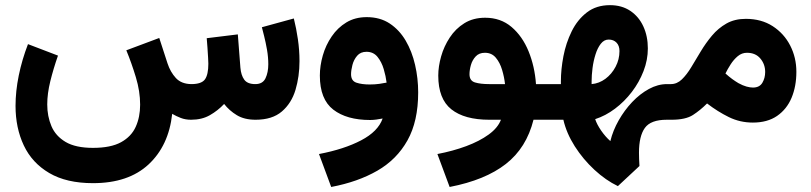

<svg xmlns="http://www.w3.org/2000/svg" viewBox="-20 -474 3212 760"><path d="M736.3 0Q713.9 0 695.6 -7.1Q677.2 -14.2 661.6 -23.4Q647.9 102.5 568.1 176.8Q488.3 251 348.1 251Q243.2 251 175 210.9Q106.9 170.9 74.2 101.6Q41.5 32.2 41.5 -54.7Q41.5 -112.8 54.2 -175Q66.9 -237.3 90.8 -299.3L209.5 -253.9Q191.4 -202.1 179.2 -152.8Q167 -103.5 167 -60.5Q167 -13.7 183.6 25.4Q200.2 64.5 239.7 87.9Q279.3 111.3 348.1 111.3Q418.5 111.3 459.2 88.9Q500 66.4 517.3 27.8Q534.7 -10.7 534.7 -59.6Q534.7 -112.3 517.8 -168.2Q501 -224.1 480 -274.9L610.4 -323.7L643.1 -223.1Q654.3 -189 676 -165.3Q697.8 -141.6 737.3 -141.1Q777.8 -141.1 791.3 -159.9Q804.7 -178.7 804.7 -221.7Q804.7 -228.5 803.7 -245.8Q802.7 -263.2 801.3 -284.2Q799.8 -305.2 798.3 -322.8L921.4 -337.9L931.6 -206.1Q934.1 -176.3 946.8 -158.7Q959.5 -141.1 990.7 -141.1Q1020 -141.1 1031 -164.3Q1042 -187.5 1042 -219.7Q1042 -247.6 1036.9 -277.1Q1031.7 -306.6 1025.6 -330.8Q1019.5 -355 1016.6 -366.2L1143.1 -400.9Q1152.8 -362.3 1159.2 -318.6Q1165.5 -274.9 1165.5 -231.9Q1165.5 -171.4 1149.7 -118.4Q1133.8 -65.4 1095.7 -32.7Q1057.6 0 991.7 0Q947.3 0 917.5 -18.1Q887.7 -36.1 867.2 -62.5Q842.3 -36.1 810.8 -18.1Q779.3 0 736.3 0Z M1635.3 -108.4Q1635.3 5.9 1593 81.5Q1550.8 157.2 1473.6 201.7Q1396.5 246.1 1291 266.1L1242.7 135.7Q1342.3 116.7 1409.4 81.5Q1476.6 46.4 1494.6 -4.9Q1482.4 -2.4 1469.2 -0.7Q1456.1 1 1445.3 1Q1352.5 1 1299.3 -40Q1246.1 -81.1 1246.1 -174.8Q1246.1 -213.9 1257.8 -254.6Q1269.5 -295.4 1293 -329.8Q1316.4 -364.3 1351.1 -385.3Q1385.7 -406.2 1431.6 -406.2Q1484.4 -406.2 1522.7 -380.9Q1561 -355.5 1585.9 -313Q1610.8 -270.5 1623 -217.3Q1635.3 -164.1 1635.3 -108.4ZM1443.4 -139.6Q1464.4 -139.6 1481.7 -142.1Q1499 -144.5 1510.3 -147Q1507.3 -171.9 1499 -200.2Q1490.7 -228.5 1474.4 -248.8Q1458 -269 1430.7 -269Q1407.2 -269 1393.8 -253.4Q1380.4 -237.8 1375 -216.8Q1369.6 -195.8 1369.6 -180.2Q1369.6 -153.8 1390.9 -146.7Q1412.1 -139.6 1443.4 -139.6Z M1900.4 -403.8Q1961.9 -403.8 2004.9 -367.2Q2047.9 -330.6 2072.3 -270.8Q2096.7 -210.9 2101.6 -141.1H2138.2V0H2091.8Q2064 111.3 1982.4 175Q1900.9 238.8 1759.8 266.1L1711.4 135.7Q1772.9 124 1825.4 104.5Q1877.9 85 1914.3 58.6Q1950.7 32.2 1962.9 0H1917Q1818.4 0 1766.6 -41.3Q1714.8 -82.5 1714.8 -174.8Q1714.8 -210.9 1726.1 -250.7Q1737.3 -290.5 1760.3 -325.4Q1783.2 -360.4 1818.1 -382.1Q1853 -403.8 1900.4 -403.8ZM1916.5 -141.1H1979Q1976.1 -168.5 1967.5 -197.3Q1959 -226.1 1942.6 -245.6Q1926.3 -265.1 1899.4 -265.1Q1876.5 -265.1 1863 -250.7Q1849.6 -236.3 1844 -216.6Q1838.4 -196.8 1838.4 -180.2Q1838.4 -154.3 1860.1 -147.7Q1881.8 -141.1 1916.5 -141.1Z M2118.7 0V-141.1H2200.2V-152.3Q2200.2 -199.2 2210.2 -251.5Q2220.2 -303.7 2242.9 -349.9Q2265.6 -396 2303 -424.8Q2340.3 -453.6 2394.5 -453.6Q2441.4 -453.6 2475.1 -430.9Q2508.8 -408.2 2526.6 -369.4Q2544.4 -330.6 2544.4 -282.2Q2544.4 -236.8 2527.3 -192.6Q2510.3 -148.4 2481 -110.1Q2451.7 -71.8 2414.3 -43.7Q2377 -15.6 2335.9 -2.4Q2342.8 18.6 2359.6 43Q2376.5 67.4 2396 84.5Q2406.2 42.5 2429 2.4Q2451.7 -37.6 2482.4 -70.1Q2513.2 -102.5 2548.6 -121.8Q2584 -141.1 2620.1 -141.1H2636.2V0H2619.1Q2555.7 0 2532.5 32.5Q2509.3 64.9 2509.3 130.4Q2509.3 142.6 2509.8 156Q2510.3 169.4 2511.2 183.1L2425.8 262.7Q2377.9 239.7 2333 198.2Q2288.1 156.7 2255.1 105Q2222.2 53.2 2210 0ZM2389.2 -317.4Q2371.1 -317.4 2358.2 -300.8Q2345.2 -284.2 2337.2 -258.5Q2329.1 -232.9 2325.4 -204.3Q2321.8 -175.8 2321.8 -152.3V-141.1Q2351.6 -143.6 2376.5 -162.1Q2401.4 -180.7 2416.7 -209.7Q2432.1 -238.8 2432.1 -272Q2432.1 -293 2420.4 -305.2Q2408.7 -317.4 2389.2 -317.4Z M2960 11.2Q2909.2 11.2 2865 -10.5Q2820.8 -32.2 2778.8 -64.5Q2752 -37.6 2722.9 -18.8Q2693.8 0 2638.2 0H2616.7V-141.1H2635.7Q2659.7 -141.1 2679 -159.7Q2698.2 -178.2 2716.1 -207.8Q2733.9 -237.3 2753.7 -270.3Q2773.4 -303.2 2798.1 -332.8Q2822.8 -362.3 2855.5 -380.9Q2888.2 -399.4 2932.1 -399.4Q2993.7 -399.4 3038.6 -370.4Q3083.5 -341.3 3107.9 -293.7Q3132.3 -246.1 3132.3 -189.9Q3132.3 -132.3 3113.3 -86.9Q3094.2 -41.5 3055.9 -15.1Q3017.6 11.2 2960 11.2ZM2936.5 -265.1Q2916.5 -265.1 2900.4 -251.7Q2884.3 -238.3 2872.1 -219.2Q2859.9 -200.2 2851.6 -183.1Q2865.7 -170.4 2878.4 -161.1Q2891.1 -151.9 2902.8 -145Q2920.4 -135.3 2935.1 -131.3Q2949.7 -127.4 2960.4 -127.4Q2986.3 -127.4 2997.6 -146.2Q3008.8 -165 3008.8 -189Q3008.8 -219.7 2989.7 -242.4Q2970.7 -265.1 2936.5 -265.1Z"/></svg>

Font: Vazirmatn RD FD ExtraBold
Style: Regular
Weight: 800
Designer: Saber Rastikerdar
Foundry: Saber Rastikerdar
Version: Version 33.003